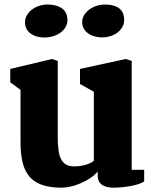

<svg xmlns="http://www.w3.org/2000/svg" viewBox="-20 -826 690 859"><path d="M436 -658.7Q418.9 -658.7 403.1 -663.1Q387.2 -667.5 374.8 -676.3Q362.3 -685.1 355 -697.8Q347.7 -710.4 347.7 -727.1Q347.7 -744.1 356.4 -758.5Q365.2 -772.9 379.6 -783.4Q394 -793.9 412.1 -799.8Q430.2 -805.7 448.7 -805.7Q472.7 -805.7 489.3 -800.5Q505.9 -795.4 516.1 -786.4Q526.4 -777.3 531 -764.9Q535.6 -752.4 535.6 -738.3Q535.6 -719.7 527.3 -705.1Q519 -690.4 505.4 -680.2Q491.7 -669.9 473.6 -664.3Q455.6 -658.7 436 -658.7ZM178.2 -658.2Q160.6 -658.2 145 -662.6Q129.4 -667 117.4 -675.5Q105.5 -684.1 98.6 -696.8Q91.8 -709.5 91.8 -725.6Q91.8 -743.2 100.3 -757.8Q108.9 -772.5 123 -783.2Q137.2 -793.9 155 -799.8Q172.9 -805.7 191.9 -805.7Q215.8 -805.7 232.7 -800.3Q249.5 -794.9 260.5 -785.9Q271.5 -776.9 276.6 -764.4Q281.7 -752 281.7 -737.3Q281.7 -719.2 273.2 -704.6Q264.6 -689.9 250.2 -679.7Q235.8 -669.4 217 -663.8Q198.2 -658.2 178.2 -658.2ZM71.8 -423.8 25.9 -458V-517.6L212.4 -562L238.3 -553.7V-213.9Q238.3 -180.7 241.5 -156Q244.6 -131.3 252.9 -114.7Q261.2 -98.1 275.6 -89.8Q290 -81.5 313 -81.5Q325.2 -81.5 338.1 -83.5Q351.1 -85.4 362.8 -88.6Q374.5 -91.8 384.3 -96.7Q394 -101.6 399.9 -107.4V-415.5L337.9 -450.2V-517.6L542 -562L569.3 -553.7V-66.4H625V-14.2Q616.7 -8.3 601.8 -3.2Q586.9 2 567.9 5.6Q548.8 9.3 527.8 11.5Q506.8 13.7 486.8 13.7Q472.2 13.7 459.5 10.7Q446.8 7.8 437.3 1.5Q427.7 -4.9 422.4 -15.1Q417 -25.4 417 -40V-58.6Q402.8 -41.5 382.6 -28.3Q362.3 -15.1 339.8 -5.6Q317.4 3.9 295.4 8.8Q273.4 13.7 255.9 13.7Q204.6 13.7 169.4 1.7Q134.3 -10.3 112.5 -35.2Q90.8 -60.1 81.3 -98.6Q71.8 -137.2 71.8 -190.9Z"/></svg>

Font: Merriweather
Style: Heavy
Weight: 900
Version: Version 1.003